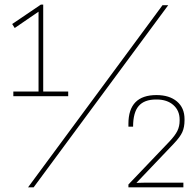

<svg xmlns="http://www.w3.org/2000/svg" viewBox="-20 -802 840 822"><path d="M602.1 -20H765.1V0H529.8V-12.2L705.1 -195.8Q730 -222.2 739.5 -241.9Q749 -261.7 749 -285.2V-290Q749 -328.6 722.2 -352.3Q695.3 -376 650.9 -376H647.9Q597.7 -376 573.7 -348.1Q549.8 -320.3 549.8 -259.8H529.8V-272Q529.8 -395 649.9 -395Q705.1 -395 737.5 -367.7Q770 -340.3 770 -292V-287.1Q770 -257.8 760.7 -236.8Q751.5 -215.8 724.1 -187L564 -19ZM124 0H100.1L675.8 -779.8H700.2ZM272 -390.1H37.1V-410.2H145V-752L43 -682.1L32.2 -699.2L154.8 -782.2H165V-410.2H272Z"/></svg>

Font: Cooper Hewitt
Style: Thin
Weight: 701
Designer: Village Type and Design LLC
Foundry: Cooper Hewitt Smithsonian Design Museum
Version: 1.000